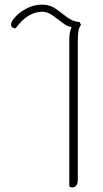

<svg xmlns="http://www.w3.org/2000/svg" viewBox="-20 -580 446 834"><path d="M332 -472Q324 -462 321 -447.5Q318 -433 318 -403V199Q318 234 294 234Q288 234 281 230V-407Q281 -443 291 -462Q271 -466 253 -480L210 -512Q187 -529 164 -529Q100 -529 48 -457Q28 -457 28 -475Q28 -486 47 -507Q66 -528 97 -544Q128 -560 164 -560Q197 -560 225 -540L273 -504Q286 -495 297.5 -490.5Q309 -486 326 -484Z"/></svg>

Font: Thasadith
Style: Regular
Weight: 400
Designer: Cadson Demak Co.,Ltd.
Foundry: Cadson Demak Co.,Ltd.
Version: Version 1.000; ttfautohint (v1.6)